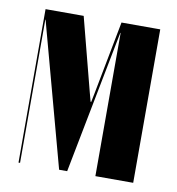

<svg xmlns="http://www.w3.org/2000/svg" viewBox="-63 -552 563 610"><g transform="rotate(10 218.5 -247.5)"><path d="M406 -495H281L236 -260L230 -230H228L220 -260L159 -495H36V0H41V-432V-462H42L50 -432L167 0H193L277 -432L283 -462H284V-432V0H406Z"/></g></svg>

Font: Moniqa Black
Style: Regular
Weight: 900
Designer: Rajesh Rajput
Foundry: Rajesh Rajput
Version: Version 1.000